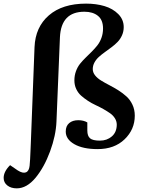

<svg xmlns="http://www.w3.org/2000/svg" viewBox="-83 -802 801 1051"><path d="M463.9 -32.2Q502.4 -32.2 529.1 -55.2Q555.7 -78.1 556.2 -119.1Q556.2 -138.2 546.1 -154.3Q536.1 -170.4 519.8 -181.9Q503.4 -193.4 482.7 -205.1Q461.9 -216.8 440.2 -226.8Q418.5 -236.8 397.7 -250.5Q377 -264.2 360.6 -278.8Q344.2 -293.5 334.2 -314.9Q324.2 -336.4 324.2 -361.8Q324.2 -388.7 332.8 -412.1Q341.3 -435.5 355.2 -452.9Q369.1 -470.2 386 -486.6Q402.8 -502.9 419.4 -519.5Q436 -536.1 450 -553.7Q463.9 -571.3 472.4 -595Q481 -618.7 481 -646Q481 -692.9 453.1 -715.3Q425.3 -737.8 378.9 -737.8Q251.5 -737.8 245.1 -598.1L226.1 -137.2Q223.1 -60.1 191.2 26.6Q159.2 113.3 111.8 170.9Q63.5 229 8.8 229Q-22.9 229 -43 213.1Q-63 197.3 -63 171.9Q-63 137.2 -27.8 102.1L14.2 130.9Q42 148.4 59.1 141.4Q76.2 134.3 79.1 105Q80.6 92.8 81.8 69.8Q83 46.9 84.2 17.8Q85.4 -11.2 85.9 -22.9L106 -543.9Q110.4 -653.8 184.6 -718Q258.8 -782.2 388.2 -782.2Q443.4 -782.2 489 -768.6Q534.7 -754.9 564.5 -724.9Q594.2 -694.8 594.2 -653.8Q594.2 -629.9 585 -608.9Q575.7 -587.9 560.8 -572.5Q545.9 -557.1 527.6 -543.5Q509.3 -529.8 491.2 -516.8Q473.1 -503.9 458.3 -490.5Q443.4 -477.1 434.1 -460Q424.8 -442.9 424.8 -423.8Q424.8 -405.3 437.5 -389.4Q450.2 -373.5 470.5 -361.1Q490.7 -348.6 515.4 -335.9Q540 -323.2 564.5 -307.9Q588.9 -292.5 609.1 -274.2Q629.4 -255.9 642.1 -228.8Q654.8 -201.7 654.8 -168.9Q654.8 -93.3 599.1 -39.6Q543.5 14.2 451.2 14.2Q371.1 14.2 324 -12.7Q276.9 -39.6 276.9 -82Q276.9 -112.3 295.7 -128.2Q314.5 -144 345.2 -144Q374.5 -144 395 -131.8V-87.9Q395 -57.6 409.9 -44.9Q424.8 -32.2 463.9 -32.2Z"/></svg>

Font: Literata SemiBold
Style: Italic
Weight: 650
Italic angle: -2.39999°
Designer: Latin by Veronika Burian and Jose Scaglione. Greek by Irene Vlachou. Cyrillic by Vera Evstafieva
Foundry: TypeTogether
Version: Version 3.021